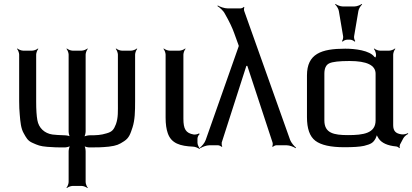

<svg xmlns="http://www.w3.org/2000/svg" viewBox="-20 -743 2108 982"><path d="M78 -464V-226C78 -200 79 -177 81 -157C84 -120 87 -86 101 -62C114 -39 121 -23 147 -12C174 0 185 5 222 8C258 11 276 11 311 11C320 11 337 7 342 2L340 0C335 5 331 22 331 31V188C331 197 325 212 320 217L322 219C327 214 342 208 351 208H398C407 208 422 214 427 219L429 217C424 212 418 197 418 188V31C418 22 415 5 410 0L407 2C412 7 428 11 437 11C477 11 497 11 537 7C577 2 589 -4 615 -21C641 -38 647 -59 658 -92C670 -130 671 -172 671 -226V-464C671 -473 677 -488 682 -493L680 -495C675 -490 660 -484 651 -484H603C594 -484 579 -490 574 -495L572 -493C577 -488 583 -473 583 -464V-223C583 -173 585 -142 573 -108C562 -80 554 -69 525 -61C496 -52 474 -51 438 -51C429 -51 412 -47 406 -42L409 -40C414 -45 418 -62 418 -71V-464C418 -473 424 -488 429 -493L427 -495C422 -490 407 -484 398 -484H351C342 -484 327 -490 322 -495L320 -493C325 -488 331 -473 331 -464V-70C331 -61 335 -45 339 -40L342 -43C337 -48 320 -51 311 -51C284 -52 262 -53 248 -55C208 -61 178 -88 171 -129C167 -151 165 -182 165 -223V-464C165 -473 171 -488 176 -493L174 -495C169 -490 154 -484 145 -484H98C89 -484 74 -490 69 -495L67 -493C72 -488 78 -473 78 -464Z M918 -136V-464C918 -473 924 -488 929 -493L927 -495C922 -490 907 -484 898 -484H847C838 -484 823 -490 818 -495L816 -493C821 -488 827 -473 827 -464V-141C827 -108 831 -82 838 -62C856 -9 902 4 967 7C978 7 994 14 1000 19L1003 17C997 11 990 -3 990 -13V-34C990 -42 996 -54 1001 -57L998 -61C994 -57 979 -54 971 -55C930 -62 918 -83 918 -136Z M1210 -700H1145C1128 -700 1105 -708 1094 -715L1092 -712C1103 -705 1122 -689 1130 -673C1153 -633 1169 -599 1178 -573L1199 -515C1199 -513 1202 -506 1203 -506V-510C1202 -510 1199 -503 1199 -501L1032 -27C1027 -12 1012 5 1003 12L1005 15C1015 8 1036 0 1051 0H1095C1101 0 1111 5 1113 8L1117 6C1114 2 1113 -8 1114 -14L1240 -406H1245L1374 -14C1376 -8 1375 2 1372 6L1376 8C1378 5 1388 0 1393 0H1446C1461 0 1482 8 1492 15L1494 12C1485 5 1470 -12 1464 -27L1229 -687C1227 -692 1228 -702 1230 -705L1227 -708C1225 -704 1215 -700 1210 -700Z M1991 -103V-464C1991 -473 1997 -488 2002 -493L2000 -495C1995 -490 1980 -484 1971 -484H1923C1914 -484 1899 -490 1894 -495L1892 -493C1897 -488 1903 -473 1903 -464V-457C1903 -454 1899 -448 1900 -446L1903 -447C1903 -449 1897 -450 1895 -452C1871 -485 1796 -494 1746 -494C1623 -494 1550 -468 1550 -357V-144C1550 -85 1564 -45 1593 -23C1622 -1 1671 10 1741 10C1785 10 1819 8 1842 3C1878 -6 1889 -13 1901 -35C1905 -43 1909 -54 1909 -61L1905 -60C1905 -54 1912 -41 1917 -34C1932 -12 1962 2 2006 6C2011 6 2020 11 2022 15L2025 13C2023 9 2024 0 2026 -4L2043 -36C2048 -45 2060 -55 2068 -58L2066 -62C2059 -58 2044 -54 2033 -56C2005 -60 1991 -72 1991 -103ZM1760 -52C1687 -52 1639 -62 1639 -127V-366C1639 -393 1647 -411 1664 -419C1680 -427 1715 -431 1768 -431C1857 -431 1901 -409 1901 -366V-127C1901 -61 1838 -52 1760 -52ZM1791 -557 1813 -687C1815 -699 1825 -714 1832 -720L1830 -723C1823 -717 1805 -710 1793 -710H1733C1721 -710 1703 -717 1696 -723L1694 -720C1701 -714 1711 -699 1713 -687L1735 -557C1736 -549 1733 -537 1729 -533L1733 -530C1736 -535 1748 -540 1755 -540H1771C1778 -540 1790 -535 1793 -530L1797 -533C1793 -537 1790 -549 1791 -557Z"/></svg>

Font: Gamestation Storm
Style: Regular
Weight: 400
Designer: Jonas Hecksher
Foundry: Jonas Hecksher, Playtypeª, e-types AS
Version: Version 1.003